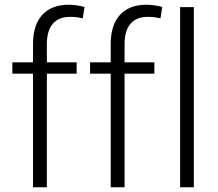

<svg xmlns="http://www.w3.org/2000/svg" viewBox="-20 -792 924 812"><path d="M119.6 0V-480.5H32.2V-528.3H119.6V-605.5Q119.6 -686.5 158.9 -729.2Q198.2 -772 271 -772Q287.1 -772 303.5 -769.5Q319.8 -767.1 337.4 -762.7L330.1 -714.4Q317.9 -717.3 305.9 -719Q293.9 -720.7 276.9 -720.7Q228 -720.7 203.1 -691.2Q178.2 -661.6 178.2 -605.5V-528.3H304.2V-480.5H178.2V0ZM448.2 0V-480.5H360.8V-528.3H448.2V-605.5Q448.2 -686.5 487.5 -729.2Q526.9 -772 599.6 -772Q615.7 -772 632.1 -769.5Q648.4 -767.1 666 -762.7L658.7 -714.4Q646.5 -717.3 634.5 -719Q622.6 -720.7 605.5 -720.7Q556.6 -720.7 531.7 -691.2Q506.8 -661.6 506.8 -605.5V-528.3H632.8V-480.5H506.8V0ZM799.8 0H741.7V-761.7H799.8Z"/></svg>

Font: Franko
Style: Light
Weight: 300
Designer: Google
Version: Version 1.200310; 2013